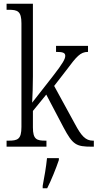

<svg xmlns="http://www.w3.org/2000/svg" viewBox="-20 -780 519 1021"><path d="M15 0H227V-32H222C176 -32 155 -38 155 -102V-190L226 -277L318 -102C367 -10 385 0 468 0H479V-32H474C435 -32 412 -58 379 -120L268 -323L333 -407C387 -479 407 -504 448 -504V-536H278V-504C313 -504 327 -500 327 -483C327 -467 315 -444 262 -376L151 -234C153 -258 155 -336 155 -374V-760H15V-728H26C73 -728 94 -721 94 -656V-105C94 -39 74 -32 25 -32H15ZM207 208V221H231C252 180 279 113 293 71V61H230C225 110 216 161 207 208Z"/></svg>

Font: Noto Serif Sinhala Condensed Light
Style: Regular
Weight: 300
Width: 3
Designer: Jelle Bosma - Monotype Design Team
Foundry: Monotype Imaging Inc.
Version: Version 2.007